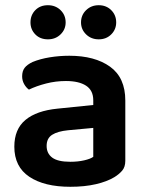

<svg xmlns="http://www.w3.org/2000/svg" viewBox="-20 -702 562 737"><path d="M250 -81Q279 -81 303 -86.5Q327 -92 338 -100V-211L241 -202Q201 -198 180 -184.5Q159 -171 159 -142Q159 -113 180.5 -97Q202 -81 250 -81ZM246 -488Q344 -488 402.5 -446Q461 -404 461 -316V-85Q461 -61 449 -47Q437 -33 419 -22Q391 -5 348 5Q305 15 250 15Q150 15 92.5 -23.5Q35 -62 35 -139Q35 -206 77.5 -241.5Q120 -277 201 -285L338 -299V-317Q338 -355 310.5 -373Q283 -391 233 -391Q194 -391 157 -381.5Q120 -372 91 -358Q80 -366 72.5 -379.5Q65 -393 65 -409Q65 -429 74.5 -441.5Q84 -454 105 -464Q134 -476 171 -482Q208 -488 246 -488ZM232 -616Q232 -589 212.5 -570Q193 -551 164 -551Q134 -551 115.5 -570Q97 -589 97 -616Q97 -644 115.5 -663Q134 -682 164 -682Q193 -682 212.5 -663Q232 -644 232 -616ZM426 -616Q426 -589 407 -570Q388 -551 359 -551Q330 -551 310.5 -570Q291 -589 291 -616Q291 -644 310.5 -663Q330 -682 359 -682Q388 -682 407 -663Q426 -644 426 -616Z"/></svg>

Font: Baloo Chettan 2 SemiBold
Style: Regular
Weight: 600
Designer: Maithili Shingre, Unnati Kotecha and Ek Type
Foundry: Ek Type
Version: Version 1.640;hotconv 1.0.111;makeotfexe 2.5.65597; ttfautoh